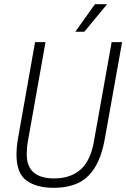

<svg xmlns="http://www.w3.org/2000/svg" viewBox="-20 -888 605 920"><path d="M238 12Q155 12 107 -23Q59 -58 59 -147Q59 -164 61 -185.5Q63 -207 67 -229L148 -686H198L114 -213Q111 -198 109.5 -181Q108 -164 108 -151Q108 -89 142 -61Q176 -33 239 -33Q318 -33 366 -75.5Q414 -118 430 -210L515 -686H565L483 -227Q467 -136 433.5 -83.5Q400 -31 351 -9.5Q302 12 238 12ZM341 -736 435 -868H491V-865L384 -736Z"/></svg>

Font: Archivo Condensed Thin
Style: Italic
Weight: 250
Width: 3
Italic angle: -10°
Designer: Hector Gatti
Foundry: Omnibus-Type
Version: Version 2.001